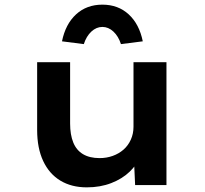

<svg xmlns="http://www.w3.org/2000/svg" viewBox="-20 -797 881 827"><path d="M354 10Q288 10 240 -19Q192 -48 166 -103.5Q140 -159 140 -237V-529H282V-265Q282 -217 295.5 -183.5Q309 -150 337.5 -133Q366 -116 409 -116Q439 -116 465.5 -125.5Q492 -135 512 -152.5Q532 -170 543.5 -195.5Q555 -221 555 -251V-529H697V0H562L557 -109L583 -121Q570 -88 538.5 -57.5Q507 -27 459.5 -8.5Q412 10 354 10ZM341 -607 247 -619Q262 -693 307.5 -735Q353 -777 421 -777Q489 -777 534.5 -735Q580 -693 595 -619L501 -607Q490 -641 468.5 -661Q447 -681 421 -681Q395 -681 373.5 -661Q352 -641 341 -607Z"/></svg>

Font: Lexend Giga SemiBold
Style: Regular
Weight: 600
Designer: Bonnie Shaver-Troup, Thomas Jockin
Foundry: Lexend
Version: Version 1.007